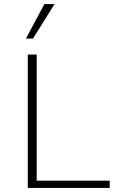

<svg xmlns="http://www.w3.org/2000/svg" viewBox="-20 -927 587 947"><path d="M117 0V-658H161V0ZM134 0V-36H521V0ZM108 -737 199 -907H249L143 -737Z"/></svg>

Font: Ysabeau Infant ExtraLight
Style: Regular
Weight: 250
Designer: Christian Thalmann (Catharsis Fonts)
Version: Version 2.001;gftools[0.9.30]; featfreeze: ss01,ss02,lnum